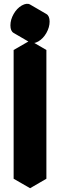

<svg xmlns="http://www.w3.org/2000/svg" viewBox="-20 -949 317 1014"><path d="M225 -5 139 45V-635L225 -685ZM182 -870Q208 -885 225 -875Q242 -865 242 -835Q242 -805 225 -775Q208 -745 182 -730Q155 -715 138 -725Q121 -735 121 -765Q121 -795 138 -825Q155 -855 182 -870ZM225 -685 139 -635 52 -685 139 -735ZM139 -635V45L52 -5V-685ZM225 -875Q208 -885 182 -870Q155 -855 138 -825Q121 -795 121 -765Q121 -735 138 -725L52 -775Q35 -785 35 -815Q35 -845 52 -875Q69 -905 95 -920Q122 -935 139 -925Z"/></svg>

Font: Nabla Normal
Style: Regular
Weight: 400
Designer: Arthur Reinders Folmer
Version: Version 1.000